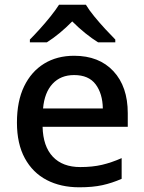

<svg xmlns="http://www.w3.org/2000/svg" viewBox="-20 -786 612 816"><path d="M295 -549Q401 -549 462 -483.5Q523 -418 523 -305V-247H161Q163 -164 204.5 -120Q246 -76 321 -76Q373 -76 413.5 -85.5Q454 -95 497 -114V-26Q456 -8 415 1Q374 10 317 10Q238 10 178.5 -21Q119 -52 85.5 -113.5Q52 -175 52 -265Q52 -356 82.5 -419Q113 -482 167.5 -515.5Q222 -549 295 -549ZM295 -467Q238 -467 203.5 -430Q169 -393 163 -325H417Q416 -388 386.5 -427.5Q357 -467 295 -467ZM345 -766Q358 -744 380.5 -716.5Q403 -689 427.5 -662.5Q452 -636 470 -618V-606H397Q371 -622 342.5 -645Q314 -668 287 -695Q233 -640 179 -606H107V-618Q126 -637 149.5 -663Q173 -689 195 -716.5Q217 -744 231 -766Z"/></svg>

Font: Noto Sans Bengali Medium
Style: Regular
Weight: 500
Designer: Jelle Bosma - Monotype Design Team
Foundry: Monotype Imaging Inc.
Version: Version 2.003; ttfautohint (v1.8.4.7-5d5b)